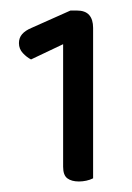

<svg xmlns="http://www.w3.org/2000/svg" viewBox="-20 -712 251 365"><path d="M100 -395V-628L39 -599Q31 -603 23.5 -611Q16 -619 16 -630Q16 -640 22 -647Q28 -654 40 -659L114 -692H126Q142 -692 149.5 -683.5Q157 -675 157 -659V-373Q151 -370 144 -368.5Q137 -367 130 -367Q116 -367 108 -373Q100 -379 100 -395Z"/></svg>

Font: Baloo Paaji 2
Style: Regular
Weight: 400
Designer: Shuchita Grover, Noopur Datye and Ek Type
Foundry: Ek Type
Version: Version 1.700